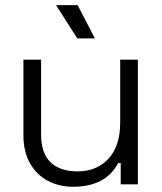

<svg xmlns="http://www.w3.org/2000/svg" viewBox="-20 -720 634 750"><path d="M451.5 0V-83H441.5Q392.8 9.5 265.2 9.5Q211.2 9.5 167.2 -13.6Q123.2 -36.8 97.4 -81.9Q71.5 -127 71.5 -191V-487H140.5V-195.5Q140.5 -121.5 177.6 -86Q214.8 -50.5 282.5 -50.5Q357.8 -50.5 403.6 -99.9Q449.5 -149.2 449.5 -241.5V-487H518.5V0ZM350.8 -570H281.8L199 -700H283.2Z"/></svg>

Font: Space Grotesk Variable
Style: Regular
Weight: 400
Designer: Florian Karsten (Space Grotesk), Colophon Foundry (Space Mono)
Foundry: Florian Karsten
Version: Version 1.106